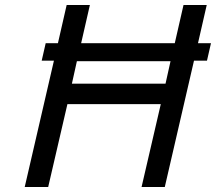

<svg xmlns="http://www.w3.org/2000/svg" viewBox="-20 -749 865 769"><path d="M212 -576 247 -729H340L305 -576H680L715 -729H808L773 -576H825L809 -506H757L640 0H547L624 -332H250L173 0H79L196 -506H147L163 -576ZM288 -504 268 -414H643L663 -504Z"/></svg>

Font: Miedinger
Style: Italic
Weight: 400
Italic angle: -13°
Version: Version 001.000